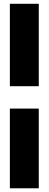

<svg xmlns="http://www.w3.org/2000/svg" viewBox="-20 -974 262 1035"><path d="M189 -509.3H33.2V-953.6H189ZM189 41H33.2V-388.7H189Z"/></svg>

Font: Anton
Style: Regular
Weight: 400
Designer: Vernon Adams, Tural Alisoy
Foundry: Vernon Adams
Version: Version 2.300